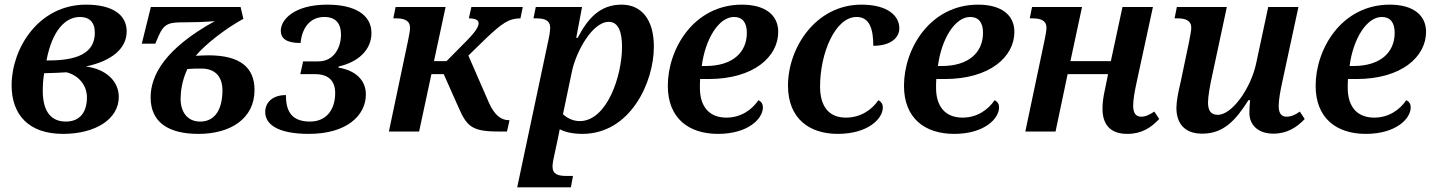

<svg xmlns="http://www.w3.org/2000/svg" viewBox="-20 -566 6167 826"><path d="M251 10C390 10 491 -53 491 -149C491 -216 437 -269 349 -280C460 -303 525 -357 525 -431C525 -502 465 -546 350 -546C146 -546 30 -358 30 -199C30 -72 104 10 251 10ZM324 -493C363 -493 388 -472 388 -425C388 -333 304 -306 190 -306H180C204 -433 260 -493 324 -493ZM263 -43C203 -43 164 -83 164 -174C164 -198 165 -221 170 -251C208 -252 239 -253 266 -255C315 -243 354 -202 354 -147C354 -86 326 -43 263 -43Z M834 10C971 10 1075 -55 1075 -179C1075 -274 1015 -328 877 -328C863 -328 846 -327 822 -326C866 -378 952 -444 1027 -485L1015 -536H629L590 -378H648L663 -413C687 -467 710 -470 775 -470C810 -470 855 -471 904 -475C692 -358 628 -244 628 -147C628 -41 703 10 834 10ZM841 -43C787 -43 757 -83 757 -141C757 -169 762 -218 786 -269C806 -271 825 -271 847 -271C905 -271 937 -237 937 -177C937 -105 911 -43 841 -43Z M1309 10C1470 10 1554 -68 1554 -160C1554 -223 1507 -264 1436 -275L1437 -280C1521 -299 1578 -351 1578 -424C1578 -503 1506 -546 1388 -546C1245 -546 1188 -481 1188 -434C1188 -400 1213 -381 1273 -381C1281 -458 1323 -493 1375 -493C1428 -493 1447 -461 1447 -417C1447 -362 1417 -302 1350 -302H1284L1272 -247H1336C1395 -247 1422 -216 1422 -166C1422 -92 1382 -43 1314 -43C1233 -43 1210 -89 1210 -157C1151 -157 1121 -124 1121 -84C1121 -34 1170 10 1309 10Z M1653 0H1783L1836 -247H1889L1953 -103C1990 -18 2014 0 2131 0H2161L2172 -49H2169C2134 -49 2106 -73 2083 -125L1995 -327L2072 -402C2139 -465 2169 -487 2219 -487L2229 -536H2008L1997 -487C2024 -487 2039 -480 2039 -467C2039 -454 2032 -436 1989 -392L1901 -303H1847L1897 -536H1682L1672 -487H1684C1719 -487 1744 -478 1744 -446C1744 -437 1741 -417 1736 -394Z M2205 240H2436L2445 191H2420C2382 191 2357 185 2357 150C2357 137 2362 113 2365 100L2379 35C2382 19 2386 1 2388 -10C2412 3 2447 10 2485 10C2692 10 2793 -212 2793 -365C2793 -482 2740 -546 2654 -546C2560 -546 2508 -485 2465 -403H2459L2484 -536H2285L2275 -487H2288C2322 -487 2347 -479 2347 -446C2347 -438 2345 -420 2340 -397ZM2474 -45C2442 -45 2416 -61 2402 -75L2441 -261C2459 -344 2528 -472 2599 -472C2643 -472 2656 -423 2656 -364C2656 -239 2591 -45 2474 -45Z M3069 10C3198 10 3262 -55 3262 -104C3262 -119 3255 -129 3243 -135C3215 -94 3168 -60 3105 -60C3029 -60 2991 -110 2991 -188C2991 -199 2991 -213 2992 -226H3028C3223 -226 3328 -322 3328 -429C3328 -502 3271 -546 3172 -546C2965 -546 2853 -356 2853 -197C2853 -57 2943 10 3069 10ZM2999 -282C3014 -398 3072 -493 3138 -493C3174 -493 3193 -469 3193 -425C3193 -339 3130 -282 3015 -282Z M3584 10C3714 10 3778 -55 3778 -104C3778 -119 3770 -129 3759 -135C3731 -94 3683 -60 3619 -60C3546 -60 3508 -108 3508 -194C3508 -337 3573 -493 3665 -493C3720 -493 3737 -443 3737 -369C3815 -369 3849 -406 3849 -444C3849 -498 3799 -546 3686 -546C3489 -546 3370 -360 3370 -198C3370 -54 3464 10 3584 10Z M4085 10C4214 10 4278 -55 4278 -104C4278 -119 4271 -129 4259 -135C4231 -94 4184 -60 4121 -60C4045 -60 4007 -110 4007 -188C4007 -199 4007 -213 4008 -226H4044C4239 -226 4344 -322 4344 -429C4344 -502 4287 -546 4188 -546C3981 -546 3869 -356 3869 -197C3869 -57 3959 10 4085 10ZM4015 -282C4030 -398 4088 -493 4154 -493C4190 -493 4209 -469 4209 -425C4209 -339 4146 -282 4031 -282Z M4830 10C4892 10 4932 -17 4967 -54L4946 -86C4923 -71 4908 -64 4889 -64C4865 -64 4855 -82 4855 -111C4855 -138 4861 -170 4869 -208L4940 -536H4809L4759 -303H4585L4635 -536H4420L4410 -487H4422C4457 -487 4482 -478 4482 -446C4482 -437 4479 -417 4474 -394L4391 0H4521L4573 -247H4747L4734 -183C4727 -153 4723 -124 4723 -99C4723 -36 4751 10 4830 10Z M5152 9C5245 9 5296 -49 5351 -135H5358C5356 -116 5355 -97 5355 -80C5355 -30 5391 9 5458 9C5518 9 5560 -19 5593 -54L5572 -86C5551 -71 5534 -64 5514 -64C5493 -64 5481 -79 5481 -109C5481 -137 5488 -175 5497 -216L5566 -536H5436L5384 -293C5362 -189 5282 -72 5219 -72C5186 -72 5177 -95 5177 -125C5177 -152 5186 -201 5194 -237L5258 -536H5043L5033 -487H5046C5080 -487 5105 -478 5105 -446C5105 -437 5100 -408 5095 -384L5059 -212C5049 -171 5041 -130 5041 -102C5041 -43 5069 9 5152 9Z M5856 10C5985 10 6049 -55 6049 -104C6049 -119 6042 -129 6030 -135C6002 -94 5955 -60 5892 -60C5816 -60 5778 -110 5778 -188C5778 -199 5778 -213 5779 -226H5815C6010 -226 6115 -322 6115 -429C6115 -502 6058 -546 5959 -546C5752 -546 5640 -356 5640 -197C5640 -57 5730 10 5856 10ZM5786 -282C5801 -398 5859 -493 5925 -493C5961 -493 5980 -469 5980 -425C5980 -339 5917 -282 5802 -282Z"/></svg>

Font: Noto Serif SemiBold
Style: Italic
Weight: 600
Italic angle: -12°
Designer: Monotype Design Team
Foundry: Monotype Imaging Inc.
Version: Version 2.014